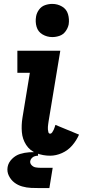

<svg xmlns="http://www.w3.org/2000/svg" viewBox="-20 -790 472 984"><path d="M237 8Q267 8 297.5 -5.5Q328 -19 350 -44.5Q372 -70 385 -100L264 -150Q262 -144 260 -137.5Q258 -131 255 -124.5Q252 -118 247.5 -111.5Q243 -105 237 -105Q230 -105 228 -112.5Q226 -120 225.5 -126.5Q225 -133 225.5 -140Q226 -147 227 -154Q228 -161 229 -168L289 -530H69V-417H133L95 -186Q89 -149 92 -113Q95 -77 114 -47.5Q133 -18 166.5 -5Q200 8 237 8ZM248 -600Q267 -600 285.5 -606.5Q304 -613 316 -629.5Q328 -646 332 -665Q336 -692 328.5 -717.5Q321 -743 298 -756.5Q275 -770 248 -770Q229 -770 210.5 -763.5Q192 -757 180 -740.5Q168 -724 165 -706Q160 -678 167.5 -652.5Q175 -627 198 -613.5Q221 -600 248 -600ZM188 174H189Q189 174 189 174Q189 174 189 174H233L250 70H189Q176 70 163.5 68Q151 66 142 56.5Q133 47 135 35Q137 26 143.5 19.5Q150 13 158.5 10.5Q167 8 175 8V-11Q152 -11 129 -9.5Q106 -8 83 -1Q60 6 41.5 24.5Q23 43 19 66Q15 90 25.5 111Q36 132 53.5 145.5Q71 159 93.5 165.5Q116 172 140 173Q164 174 188 174Z"/></svg>

Font: Iosevka Sparkle Extrabold
Style: Italic
Weight: 800
Italic angle: -9°
Designer: Belleve Invis
Foundry: Belleve Invis
Version: Version 4.5.0; ttfautohint (v1.8.3)